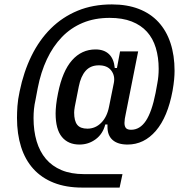

<svg xmlns="http://www.w3.org/2000/svg" viewBox="-20 -730 848 870"><path d="M353 120Q279 120 223.5 98Q168 76 131 35Q94 -6 75.5 -64.5Q57 -123 57 -196Q57 -220 59 -249.5Q61 -279 69 -316Q87 -404 122.5 -476.5Q158 -549 210.5 -601Q263 -653 332 -681.5Q401 -710 487 -710Q556 -710 609 -689.5Q662 -669 698 -630Q734 -591 752.5 -535Q771 -479 771 -409Q771 -391 769 -369.5Q767 -348 762 -319Q740 -200 686.5 -137.5Q633 -75 558 -75Q514 -75 490.5 -95.5Q467 -116 467 -155V-166H457Q446 -123 413.5 -99Q381 -75 340 -75Q289 -75 260.5 -109.5Q232 -144 232 -216Q232 -232 234.5 -255.5Q237 -279 243 -308Q263 -408 306.5 -457Q350 -506 413 -506Q451 -506 473.5 -485Q496 -464 500 -422H510L524 -497H606L549 -210Q547 -202 545.5 -191.5Q544 -181 544 -173Q544 -158 550.5 -150Q557 -142 574 -142Q614 -142 641 -182.5Q668 -223 685 -309L693 -353Q699 -384 699 -418Q699 -470 686 -513Q673 -556 646 -586Q619 -616 577 -632.5Q535 -649 477 -649Q409 -649 355 -626.5Q301 -604 260.5 -562Q220 -520 192.5 -461.5Q165 -403 151 -331L141 -278Q136 -256 134 -236Q132 -216 132 -195Q132 -137 146 -90Q160 -43 188 -10Q216 23 259 41Q302 59 361 59H535L522 120ZM376 -147Q412 -147 438.5 -173.5Q465 -200 474 -246L496 -355Q502 -387 484 -410.5Q466 -434 428 -434Q390 -434 368 -409Q346 -384 337 -338L319 -247Q316 -230 316 -220Q316 -182 330 -164.5Q344 -147 376 -147Z"/></svg>

Font: IBM Plex Sans Cond Medm
Style: Italic
Weight: 500
Width: 3
Italic angle: -11°
Designer: Mike Abbink, Paul van der Laan, Pieter van Rosmalen
Foundry: Bold Monday
Version: Version 1.3